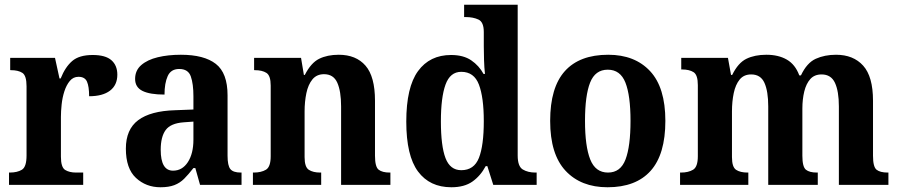

<svg xmlns="http://www.w3.org/2000/svg" viewBox="-20 -780 3791 810"><path d="M18 0V-52H21Q53 -52 72.5 -64Q92 -76 92 -124V-416Q92 -461 74.5 -472.5Q57 -484 26 -484H23V-536H212L231 -449H236Q255 -497 284.5 -522.5Q314 -548 371 -548Q425 -548 450 -526Q475 -504 475 -465Q475 -421 444 -397.5Q413 -374 356 -374Q356 -415 347 -435.5Q338 -456 311 -456Q289 -456 274.5 -438.5Q260 -421 251.5 -394.5Q243 -368 240 -339Q237 -310 237 -287V-119Q237 -74 255 -63Q273 -52 301 -52H331V0Z M657 10Q596 10 553.5 -29.5Q511 -69 511 -153Q511 -234 563 -273Q615 -312 719 -315L796 -318V-374Q796 -426 785 -457.5Q774 -489 736 -489Q701 -489 687.5 -459Q674 -429 674 -381Q612 -381 581 -396.5Q550 -412 550 -447Q550 -483 576 -505.5Q602 -528 645.5 -538.5Q689 -549 743 -549Q841 -549 890.5 -510.5Q940 -472 940 -378V-123Q940 -81 952 -66.5Q964 -52 996 -52H999V0H824L804 -71H796Q775 -44 757 -26Q739 -8 715.5 1Q692 10 657 10ZM710 -60Q749 -60 772.5 -96Q796 -132 796 -191V-267L755 -264Q700 -260 679 -231.5Q658 -203 658 -148Q658 -60 710 -60Z M1047 0V-52H1050Q1082 -52 1102 -64Q1122 -76 1122 -121V-419Q1122 -461 1104 -472.5Q1086 -484 1055 -484H1052V-536H1250L1262 -464H1266Q1292 -515 1326.5 -532Q1361 -549 1409 -549Q1482 -549 1522 -503Q1562 -457 1562 -355V-123Q1562 -76 1577.5 -64Q1593 -52 1624 -52H1627V0H1419V-331Q1419 -395 1403 -431Q1387 -467 1347 -467Q1316 -467 1298 -445Q1280 -423 1272.5 -387Q1265 -351 1265 -310V-117Q1265 -75 1283 -63.5Q1301 -52 1331 -52H1335V0Z M1884 10Q1793 10 1743.5 -56.5Q1694 -123 1694 -267Q1694 -412 1743.5 -480Q1793 -548 1883 -548Q1935 -548 1968 -525.5Q2001 -503 2020 -468H2026Q2023 -494 2022 -527Q2021 -560 2021 -585V-645Q2021 -687 1998.5 -697.5Q1976 -708 1945 -708H1938V-760H2164V-124Q2164 -78 2185.5 -65Q2207 -52 2239 -52H2244V0H2061L2036 -79H2029Q2007 -38 1973 -14Q1939 10 1884 10ZM1926 -62Q1980 -62 2000.5 -114Q2021 -166 2021 -269Q2021 -369 2000.5 -423Q1980 -477 1926 -477Q1879 -477 1859.5 -423Q1840 -369 1840 -268Q1840 -164 1859.5 -113Q1879 -62 1926 -62Z M2543 10Q2431 10 2366 -59.5Q2301 -129 2301 -270Q2301 -411 2363 -480Q2425 -549 2546 -549Q2658 -549 2722.5 -480Q2787 -411 2787 -270Q2787 -129 2725 -59.5Q2663 10 2543 10ZM2545 -52Q2598 -52 2619 -107.5Q2640 -163 2640 -270Q2640 -377 2618.5 -431.5Q2597 -486 2544 -486Q2491 -486 2469.5 -431.5Q2448 -377 2448 -270Q2448 -163 2470 -107.5Q2492 -52 2545 -52Z M2849 0V-52H2853Q2884 -52 2904 -64Q2924 -76 2924 -121V-421Q2924 -464 2906 -475.5Q2888 -487 2857 -487H2854V-536H3051L3064 -464H3069Q3094 -515 3129 -532Q3164 -549 3213 -549Q3264 -549 3299.5 -528.5Q3335 -508 3352 -462H3359Q3384 -515 3421.5 -532Q3459 -549 3507 -549Q3580 -549 3621.5 -503Q3663 -457 3663 -355V-123Q3663 -76 3678 -64Q3693 -52 3725 -52H3728V0H3519V-331Q3519 -395 3502.5 -430.5Q3486 -466 3446 -466Q3416 -466 3398.5 -446.5Q3381 -427 3373 -394Q3365 -361 3365 -322V-123Q3365 -76 3380 -64Q3395 -52 3426 -52H3430V0H3221V-331Q3221 -395 3205 -430.5Q3189 -466 3149 -466Q3118 -466 3100.5 -444.5Q3083 -423 3075.5 -387.5Q3068 -352 3068 -310V-117Q3068 -75 3085.5 -63.5Q3103 -52 3134 -52H3137V0Z"/></svg>

Font: Noto Serif Thai SemiCondensed
Style: Bold
Weight: 700
Width: 4
Designer: Monotype Design Team
Foundry: Monotype Imaging Inc.
Version: Version 2.002; ttfautohint (v1.8.4.7-5d5b)